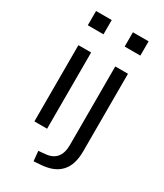

<svg xmlns="http://www.w3.org/2000/svg" viewBox="-219 -783 905 1060"><g transform="rotate(30 234.0 -252.5)"><path d="M66 -607V-698H166V-607ZM76 0V-486H157V0ZM301 -607V-698H401V-607ZM182 193 176 130 219 126Q265 122 288 94Q311 66 311 15V-486H392V7Q392 51 382 83.5Q372 116 351 139Q330 162 299 174.5Q268 187 225 190Z"/></g></svg>

Font: Nunito Sans 12pt ExtraLight 12pt
Style: Regular
Weight: 400
Version: Version 3.101;gftools[0.9.27]